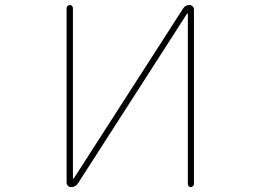

<svg xmlns="http://www.w3.org/2000/svg" viewBox="-20 -773 1040 770"><path d="M733.4 -35.2V-717.8Q733.4 -718.8 732.4 -718.8Q731.4 -718.8 730.5 -718.8L293 -38.1Q283.2 -22.5 264.6 -22.5Q257.8 -22.5 252.4 -27.8Q247.1 -33.2 247.1 -41V-740.2Q247.1 -745.1 251 -749Q254.9 -752.9 260.3 -752.9Q265.6 -752.9 269 -749Q272.5 -745.1 272.5 -740.2V-57.6Q272.5 -56.6 273.4 -56.6Q274.4 -56.6 275.4 -56.6L713.9 -738.3Q722.7 -752.9 740.2 -752.9Q747.1 -752.9 752.4 -747.6Q757.8 -742.2 757.8 -735.4V-35.2Q757.8 -30.3 753.9 -26.4Q750 -22.5 745.1 -22.5Q740.2 -22.5 736.8 -26.4Q733.4 -30.3 733.4 -35.2Z"/></svg>

Font: Rounded-X Mgen+ 1m thin
Style: Regular
Weight: 100
Designer: [Source Han Sans]
Ryoko NISHIZUKA  (kana & ideographs); Paul D. Hunt (Latin, Greek & Cyrillic); Wenlong ZHANG  (bopomofo
Version: Version 1.059.20150602